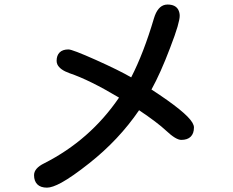

<svg xmlns="http://www.w3.org/2000/svg" viewBox="-20 -779 1040 856"><path d="M232.4 -507.8Q232.4 -531.7 245.8 -545.2Q259.3 -558.6 285.2 -558.6Q302.7 -558.6 407 -512Q511.2 -465.3 564.9 -434.1Q620.6 -542.5 666.5 -697.8Q682.6 -751 716.8 -757.8Q721.7 -758.8 726.6 -758.8Q763.2 -758.8 775.4 -734.4Q781.2 -722.7 781.2 -708.3Q781.2 -693.8 771.5 -659.9Q761.7 -626 738.3 -565.4Q695.8 -453.1 655.3 -379.9Q810.5 -279.3 837.9 -231.9Q844.7 -220.2 844.7 -210.9Q844.7 -184.1 830.3 -169.7Q815.9 -155.3 788.1 -155.3Q764.2 -155.3 720.7 -196.3Q681.6 -232.9 600.1 -287.6Q509.8 -155.3 377.4 -50.8Q302.2 8.8 253.4 35.6Q212.9 57.6 189.5 57.6Q161.1 57.6 146.5 43Q131.8 28.3 131.8 2Q131.8 -28.8 176.8 -50.8Q381.3 -154.3 510.7 -343.8Q379.4 -422.4 290 -452.6Q247.1 -467.8 235.8 -491.7Q232.4 -499.5 232.4 -507.8Z"/></svg>

Font: YuPearl-SemiBold
Style: SemiBold
Weight: 600
Designer: Max Yao
Foundry: Max-Everyday
Version: Version 1.011; ttfautohint (v1.8.3)